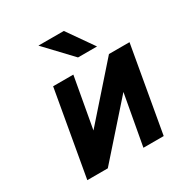

<svg xmlns="http://www.w3.org/2000/svg" viewBox="-169 -865 955 997"><g transform="rotate(-30 308.5 -366.0)"><path d="M69.4 0 159.4 -511H280.6L226 -207.4L494.2 -511H617.4L527.4 0H405.8L460.8 -303L192.2 0ZM346.2 -576 198.8 -732H351.2L460.2 -576Z"/></g></svg>

Font: Overpass
Style: Italic
Weight: 400
Italic angle: -10°
Designer: Delve Withrington, Dave Bailey, Thomas Jockin
Foundry: Delve Fonts LLC
Version: Version 4.000